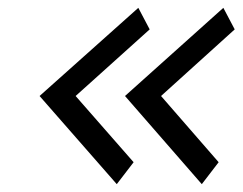

<svg xmlns="http://www.w3.org/2000/svg" viewBox="-20 -525 619 490"><path d="M495 -55 538 -111 391 -280 579 -450 550 -505 299 -280ZM278 -55 321 -111 173 -280 362 -450 333 -505 81 -280Z"/></svg>

Font: Bluebird
Style: LiObl
Weight: 300
Designer: Jasper
Foundry: Cannot Into Space Fonts
Version: Version 0.98